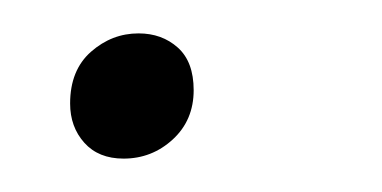

<svg xmlns="http://www.w3.org/2000/svg" viewBox="-20 -93 229 115"><path d="M54 2Q39 2 30.5 -7.5Q22 -17 22 -31Q22 -51 34.5 -62Q47 -73 63 -73Q77 -73 86.5 -64.5Q96 -56 96 -39Q96 -21 83.5 -9.5Q71 2 54 2Z"/></svg>

Font: Bitter Thin Light
Style: Italic
Weight: 300
Italic angle: -9°
Version: Version 2.002